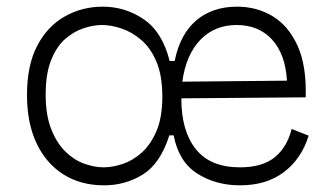

<svg xmlns="http://www.w3.org/2000/svg" viewBox="-20 -544 995 576"><path d="M292 12Q222 12 170 -21Q118 -54 89.5 -114.5Q61 -175 61 -259Q61 -348 91.5 -406.5Q122 -465 174 -494.5Q226 -524 288 -524Q356 -524 411.5 -486Q467 -448 489 -361H504Q520 -441 568.5 -482.5Q617 -524 691 -524Q751 -524 798.5 -495Q846 -466 873 -406Q900 -346 897 -252L524 -249V-248Q524 -151 567.5 -96.5Q611 -42 700 -42Q767 -42 804 -72Q841 -102 855 -157L906 -137Q884 -67 831.5 -27.5Q779 12 700 12Q627 12 571.5 -23.5Q516 -59 501 -138H488Q461 -53 408.5 -20.5Q356 12 292 12ZM690 -469Q624 -469 581 -424.5Q538 -380 527 -299L841 -302Q836 -382 796 -425.5Q756 -469 690 -469ZM291 -42Q317 -42 347.5 -52Q378 -62 405 -86Q432 -110 449.5 -151Q467 -192 467 -254Q467 -317 449.5 -358.5Q432 -400 404 -424Q376 -448 344.5 -458.5Q313 -469 286 -469Q261 -469 231.5 -459.5Q202 -450 176 -427.5Q150 -405 133.5 -364Q117 -323 117 -260Q117 -199 133.5 -157Q150 -115 176 -89.5Q202 -64 232.5 -53Q263 -42 291 -42Z"/></svg>

Font: Bricolage Grotesque 12pt ExtraLight
Style: Regular
Weight: 200
Designer: Mathieu Triay
Foundry: Atelier Triay
Version: Version 1.001; ttfautohint (v1.8.4.7-5d5b);gftools[0.9.33.de